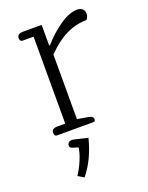

<svg xmlns="http://www.w3.org/2000/svg" viewBox="-136 -569 664 859"><g transform="rotate(-20 195.5 -139.5)"><path d="M51 -16Q51 -37 79 -37H116V-451H64Q51 -451 51 -467Q51 -488 79 -488H168V-390H172Q211 -435 257 -466.5Q303 -498 339 -498Q355 -498 364.5 -490Q374 -482 374 -468Q374 -452 364 -440Q262 -440 172 -345V-38L224 -29Q236 -27 241 -22.5Q246 -18 246 -10Q246 0 236 0H64Q51 0 51 -16ZM87 202Q105 175 119 141.5Q133 108 136 84L106 74Q97 70 97 62Q97 52 103 47Q109 42 119 42Q125 42 128 43L192 58Q168 154 115 219Z"/></g></svg>

Font: Maitree Light
Style: Regular
Weight: 300
Designer: CadsonDemak Team
Foundry: CadsonDemak
Version: Version 1.001